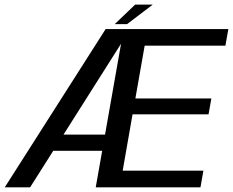

<svg xmlns="http://www.w3.org/2000/svg" viewBox="-42 -799 994 819"><path d="M-21.7 0H86.5L490 -637.2L497.3 -675H408.6ZM142.1 -155.6H414.8L427 -224.7H177.3ZM366.4 0H813.1L825.6 -70.9H481.3L523.4 -311.3H847.6L859.6 -379.1H535.5L575.1 -604.1H919.4L932.1 -675H485.4ZM447.3 -696H499.9L609.5 -779.3H534.4Z"/></svg>

Font: Anybody Thin
Style: Italic
Weight: 100
Italic angle: -10°
Designer: Tyler Finck
Foundry: Etcetera Type Company
Version: Version 1.114;gftools[0.9.25]